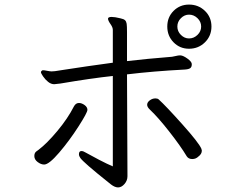

<svg xmlns="http://www.w3.org/2000/svg" viewBox="-20 -793 1040 839"><path d="M806 -580Q766 -580 738.5 -608Q711 -636 711 -677Q711 -718 738.5 -745.5Q766 -773 806 -773Q847 -773 875.5 -745.5Q904 -718 904 -677Q904 -636 875.5 -608Q847 -580 806 -580ZM244 -428Q220 -425 217 -425Q203 -425 190 -435.5Q177 -446 168 -459.5Q159 -473 159 -477Q159 -482 164 -485Q165 -486 169 -486Q174 -486 186.5 -483.5Q199 -481 205 -481L220 -482L259 -488Q297 -494 362 -503.5Q427 -513 473 -519V-662Q473 -673 464 -686Q452 -703 452 -711V-712Q453 -719 468 -719Q482 -719 506 -713Q521 -710 526.5 -704.5Q532 -699 533.5 -689Q535 -679 535 -652V-526Q620 -536 732 -545Q739 -546 749 -548.5Q759 -551 766 -551H769Q781 -550 799 -537Q817 -524 818 -514V-511Q818 -500 811 -495Q804 -490 786 -489Q651 -482 535 -468L537 -23Q537 -4 524 11Q511 26 496 26Q482 26 465 13Q396 -42 367 -67.5Q338 -93 331.5 -102Q325 -111 325 -119Q325 -133 336 -133Q344 -133 355 -126Q376 -114 412.5 -95Q449 -76 473 -66V-461Q379 -451 244 -428ZM820 -98Q804 -98 796 -110Q769 -155 720 -217.5Q671 -280 636 -313Q623 -325 623 -335Q623 -346 634.5 -354.5Q646 -363 659 -363Q668 -363 673 -359Q705 -330 777 -249.5Q849 -169 860 -143Q862 -137 862 -135Q862 -120 847 -109Q836 -98 820 -98ZM130 -111Q130 -125 139 -131.5Q148 -138 148 -138Q185 -166 230.5 -220.5Q276 -275 303 -328Q311 -343 325 -343Q337 -343 349.5 -334Q362 -325 362 -313Q362 -301 322.5 -239.5Q283 -178 238.5 -126Q194 -74 173 -74Q159 -74 144.5 -85Q130 -96 130 -111ZM806 -729Q786 -729 770.5 -713.5Q755 -698 755 -677Q755 -656 770.5 -640.5Q786 -625 806 -625Q827 -625 843 -640.5Q859 -656 859 -677Q859 -698 843 -713.5Q827 -729 806 -729Z"/></svg>

Font: Fusion Kai T
Style: Regular
Weight: 400
Designer: Fontworks Inc.
Version: Version 24.134;May 13, 2024